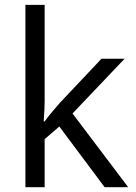

<svg xmlns="http://www.w3.org/2000/svg" viewBox="-20 -780 565 800"><path d="M166 -273.9Q187 -303.7 230 -352.1L402.8 -535.2H499L282.2 -307.1L514.2 0H416L227.1 -252.9L166 -200.2V0H85.9V-759.8H166V-356.9Q166 -330.1 162.1 -273.9Z"/></svg>

Font: f06900794
Style: Regular
Weight: 400
Foundry: Ascender Corporation
Version: Version 1.10